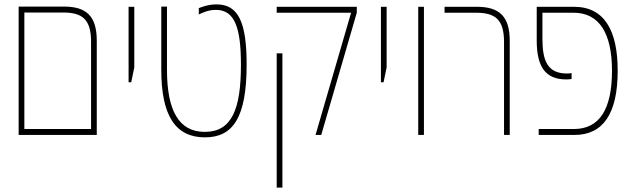

<svg xmlns="http://www.w3.org/2000/svg" viewBox="-20 -615 2887 875"><path d="M65 0H421V-430C421 -542 373 -585 272 -585H65ZM91 -27V-558H267C355 -558 395 -527 395 -425V-27Z M566 -240H578L592 -308V-584H566Z M914 11C1043 11 1104 -81 1104 -321C1104 -512 1067 -595 967 -595C926 -595 895 -581 886 -578V-549C902 -557 930 -570 964 -570C1050 -570 1078 -488 1078 -320C1078 -118 1037 -14 913 -14C794 -14 741 -113 741 -297V-585H715V-297C715 -87 780 11 914 11Z M1418 0H1444L1606 -557V-584H1241V-557H1580ZM1241 240H1267V-372H1241Z M1716 -240H1728L1742 -308V-584H1716Z M1886 0H1912V-584H1886Z M2277 0H2303V-429C2303 -541 2255 -584 2154 -584H2006V-557H2149C2237 -557 2277 -526 2277 -424Z M2435 0H2598C2728 0 2795 -96 2795 -293C2795 -475 2735 -584 2596 -584H2426V-431C2426 -314 2463 -253 2561 -253C2572 -253 2579 -254 2585 -255V-282C2579 -281 2574 -280 2564 -280C2475 -280 2452 -338 2452 -439V-557H2594C2713 -557 2769 -460 2769 -293C2769 -115 2711 -27 2595 -27H2435Z"/></svg>

Font: Noto Sans Hebrew Condensed Thin
Style: Regular
Weight: 100
Width: 3
Designer: Monotype Design Team
Foundry: Monotype Imaging Inc.
Version: Version 2.004